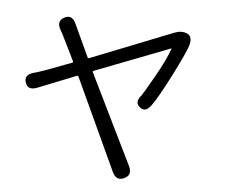

<svg xmlns="http://www.w3.org/2000/svg" viewBox="-55 -845 1110 940"><g transform="rotate(-5 500.0 -374.5)"><path d="M518 30Q477 41 465 -5L338 -485Q337 -490 331 -489L133 -448Q85 -438 79 -477Q72 -516 120 -522L141 -524Q164 -527 187 -531L314 -555Q319 -556 318 -561L285 -675Q279 -697 271 -719Q254 -765 294 -778Q334 -791 346 -744L391 -574Q392 -569 398 -570L826 -658Q862 -665 887 -648Q912 -630 892 -589Q877 -559 798 -453Q722 -352 684 -315Q649 -280 625 -308Q600 -336 638 -366Q644 -371 713 -454Q774 -528 803 -579Q806 -583 801 -582L414 -506Q409 -505 410 -500L546 -28Q560 19 518 30Z"/></g></svg>

Font: Resource Han Rounded KR Normal
Style: Regular
Weight: 350
Designer: Cyano Hao (round all glyphs); Ryoko NISHIZUKA 西塚涼子 (kana, bopomofo & ideographs); Paul D. Hunt (Latin, Greek & Cyrillic)
Foundry: Cyano Hao
Version: 0.990